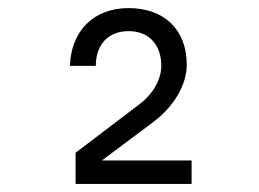

<svg xmlns="http://www.w3.org/2000/svg" viewBox="-20 -860 640 475"><path d="M454 -405V-463H232L359 -558C410 -596 442 -650 442 -700C442 -786 387 -840 298 -840C212 -840 156 -784 153 -697H217C217 -750 248 -783 298 -783C348 -783 379 -750 379 -697C379 -664 359 -628 326 -603L167 -482V-405Z"/></svg>

Font: Tekne LDO Light
Style: Regular
Weight: 300
Monospace: yes
Designer: Alessio Laiso, Mario Rullo, Paolo Rosset
Foundry: Alessio Laiso
Version: Version 1.000;hotconv 1.0.109;makeotfexe 2.5.65596